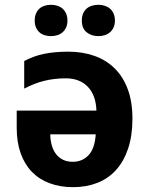

<svg xmlns="http://www.w3.org/2000/svg" viewBox="-20 -772 623 802"><path d="M284.2 -96.2Q323.7 -96.2 349.9 -123.8Q376 -151.4 379.9 -210.9H189.9Q190.4 -186 196.3 -165Q202.1 -144 213.9 -128.7Q225.6 -113.3 243.2 -104.7Q260.7 -96.2 284.2 -96.2ZM265.1 -556.2Q323.7 -556.2 373 -539.1Q422.4 -522 458 -487.3Q493.7 -452.6 513.4 -400.1Q533.2 -347.7 533.2 -276.9Q533.2 -205.1 515.1 -151.4Q497.1 -97.7 464.6 -61.8Q432.1 -25.9 386.5 -8.1Q340.8 9.8 285.2 9.8Q231 9.8 187.3 -6.6Q143.6 -22.9 113 -54.4Q82.5 -85.9 66.2 -132.1Q49.8 -178.2 49.8 -237.8V-310.1H382.8Q381.8 -341.8 372.8 -366.7Q363.8 -391.6 347.4 -408.9Q331.1 -426.3 307.9 -435.5Q284.7 -444.8 254.9 -444.8Q230 -444.8 207.8 -442.1Q185.5 -439.5 164.6 -434.3Q143.6 -429.2 123 -421.1Q102.5 -413.1 81.1 -401.9V-517.1Q100.6 -527.3 120.4 -534.7Q140.1 -542 162.1 -546.6Q184.1 -551.3 209.5 -553.7Q234.9 -556.2 265.1 -556.2ZM125 -686Q125 -703.1 130.4 -715.6Q135.7 -728 144.8 -736.1Q153.8 -744.1 166.3 -748Q178.7 -752 192.9 -752Q207 -752 219.5 -748Q231.9 -744.1 241.2 -736.1Q250.5 -728 256.1 -715.6Q261.7 -703.1 261.7 -686Q261.7 -669.4 256.1 -657.2Q250.5 -645 241.2 -637Q231.9 -628.9 219.5 -625Q207 -621.1 192.9 -621.1Q178.7 -621.1 166.3 -625Q153.8 -628.9 144.8 -637Q135.7 -645 130.4 -657.2Q125 -669.4 125 -686ZM321.8 -686Q321.8 -703.1 327.1 -715.6Q332.5 -728 341.8 -736.1Q351.1 -744.1 363.8 -748Q376.5 -752 391.1 -752Q404.8 -752 417.2 -748Q429.7 -744.1 439.2 -736.1Q448.7 -728 454.3 -715.6Q460 -703.1 460 -686Q460 -669.4 454.3 -657.2Q448.7 -645 439.2 -637Q429.7 -628.9 417.2 -625Q404.8 -621.1 391.1 -621.1Q361.8 -621.1 341.8 -637.2Q321.8 -653.3 321.8 -686Z"/></svg>

Font: Droid Sans
Style: Bold
Weight: 700
Foundry: Ascender Corporation
Version: Version 1.00 build 112